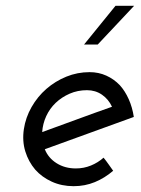

<svg xmlns="http://www.w3.org/2000/svg" viewBox="-20 -632 486 660"><path d="M440 -230Q363 -202 287 -174.5Q211 -147 134 -119Q146 -89 174.5 -71Q203 -53 241 -53Q268 -53 292.5 -63Q317 -73 336 -90Q345 -79 353 -67.5Q361 -56 369 -45Q340 -20 306 -6Q272 8 233 8Q192 8 158 -7.5Q124 -23 101 -49Q78 -76 67 -111.5Q56 -147 62 -188Q68 -228 88.5 -264Q109 -300 139.5 -326.5Q170 -353 208 -368.5Q246 -384 288 -384Q319 -384 345.5 -372Q372 -360 392 -339Q410 -319 422.5 -291Q435 -263 440 -230ZM279 -322Q247 -322 219.5 -310Q192 -298 171.5 -278.5Q151 -259 139 -233Q127 -207 125 -178Q186 -200 245.5 -222Q305 -244 365 -265Q353 -291 330.5 -306.5Q308 -322 279 -322ZM269 -479Q296 -512 323 -545.5Q350 -579 377 -612H441Q402 -571 378.5 -545.5Q355 -520 316 -479Z"/></svg>

Font: Josefin Slab SemiBold
Style: Italic
Weight: 600
Italic angle: -12°
Designer: Santiago Orozco
Foundry: Typemade
Version: Version 2.000